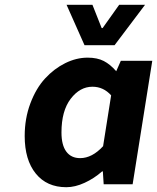

<svg xmlns="http://www.w3.org/2000/svg" viewBox="-20 -761 649 793"><path d="M329.1 -574.2 254.9 -741.2H361.8L399.9 -645H403.8L472.2 -741.2H579.1L453.1 -574.2ZM253.9 12.2Q173.3 12.2 127.7 -44.2Q82 -100.6 82 -199.2Q82 -272 105.5 -334.2Q128.9 -396.5 166.3 -437Q203.6 -477.5 249.5 -500.2Q295.4 -522.9 341.8 -522.9Q381.8 -522.9 408.7 -509Q435.5 -495.1 460 -466.8L479 -509.8H608.9L527.8 0H408.2L404.8 -53.2H401.9Q368.7 -23.9 329.3 -5.9Q290 12.2 253.9 12.2ZM311 -107.9Q360.4 -107.9 405.8 -157.2L439 -367.2Q407.2 -402.8 361.8 -402.8Q310.1 -402.8 272 -353Q233.9 -303.2 233.9 -213.9Q233.9 -161.6 253.9 -134.8Q273.9 -107.9 311 -107.9Z"/></svg>

Font: Office Code Pro D Bold Italic
Style: Regular
Weight: 700
Italic angle: -9°
Designer: Nathan Rutzky & Paul D. Hunt
Foundry: Adobe Systems Incorporated
Version: Version 1.004;PS 001.004;hotconv 1.0.70;makeotf.lib2.5.58329